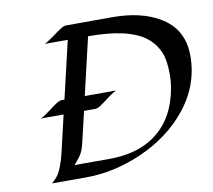

<svg xmlns="http://www.w3.org/2000/svg" viewBox="-78 -792 978 881"><g transform="rotate(-10 411.0 -351.5)"><path d="M252 0H94.7Q124 -23.9 136.2 -52.2Q153.3 -90.8 164.1 -139.2L202.1 -302.2H95.2Q108.9 -306.6 137.7 -328.6Q166.5 -350.6 180.9 -359.6Q195.3 -368.7 205.6 -368.7H217.8L280.3 -636.2H172.9Q185.5 -641.1 215.3 -662.8Q245.1 -684.6 259.3 -693.6Q273.4 -702.6 283.2 -702.6L500 -703.1Q631.8 -703.1 717.8 -652.8Q821.8 -592.3 821.8 -466.8Q821.8 -329.6 731.4 -218.3Q648.4 -116.2 514.6 -57.1Q384.8 0 252 0ZM532.2 -622.1Q468.3 -636.2 375 -636.2L312.5 -368.7H460Q446.8 -365.2 417.7 -343Q388.7 -320.8 374.3 -311.5Q359.9 -302.2 349.6 -302.2H297.4L265.1 -165.5Q256.8 -128.4 248.5 -114.3Q236.3 -92.3 210.9 -64.9H373Q537.1 -64.9 627 -160.2Q669.9 -206.1 691.9 -270.8Q713.9 -335.4 713.9 -399.7Q713.9 -463.9 699.5 -499.3Q685.1 -534.7 660.4 -559.3Q635.7 -584 602.8 -598.9Q569.8 -613.8 532.2 -622.1Z"/></g></svg>

Font: Fondamento
Style: Italic
Weight: 400
Italic angle: -12°
Version: Version 1.000